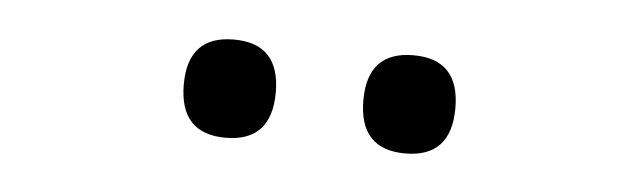

<svg xmlns="http://www.w3.org/2000/svg" viewBox="-25 -779 650 195"><g transform="rotate(5 300.0 -681.0)"><path d="M208 -731Q254.9 -731 254.9 -681.2Q254.9 -630.9 208 -630.9Q161.1 -630.9 161.1 -681.2Q161.1 -731 208 -731ZM391.1 -731Q438 -731 438 -681.2Q438 -630.9 391.1 -630.9Q344.2 -630.9 344.2 -681.2Q344.2 -731 391.1 -731Z"/></g></svg>

Font: TypoPRO Noto Mono
Style: Regular
Weight: 400
Designer: Monotype Design Team
Foundry: Monotype Imaging Inc.
Version: Version 1.00